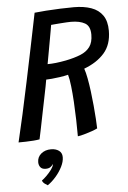

<svg xmlns="http://www.w3.org/2000/svg" viewBox="-60 -706 668 999"><g transform="rotate(-5 273.5 -206.5)"><path d="M16.4 13.6Q31.8 -49.9 49.3 -129.3Q66.8 -208.7 85.3 -296.8Q103.8 -384.8 122.4 -475.3Q141 -565.8 158.4 -651.5Q182.8 -654.4 218.7 -656.9Q254.6 -659.4 293.5 -660.9Q332.4 -662.4 364.2 -662.4Q416.7 -662.4 455 -648.7Q493.3 -635.1 514.2 -604.9Q535.1 -574.7 535.1 -524.9Q535.1 -452.5 496.2 -408.2Q457.4 -364 390.3 -339Q397.4 -319.1 403.4 -287.2Q409.4 -255.4 414.2 -217.9Q418.9 -180.4 422.4 -142.8Q425.8 -105.3 427.8 -74Q429.9 -42.6 430.2 -23.6Q417.5 -17.2 401.6 -11.7Q385.8 -6.1 370.3 -1.6Q354.9 2.9 343.1 5.7Q331.3 8.4 326.6 8.6Q326.6 -31.9 325.4 -78.8Q324.2 -125.6 321.5 -171.4Q318.8 -217.2 314.4 -254.9Q310.1 -292.7 303.6 -314.8Q283.1 -309.8 260 -306.4Q236.9 -303.1 217.4 -301.4Q198 -299.8 188.2 -299.6Q187 -290.9 181.9 -264.6Q176.8 -238.4 169.3 -201.9Q161.9 -165.5 153.9 -126.1Q146 -86.7 138.9 -51.5Q131.8 -16.2 126.6 7.1Q113.7 9.5 94.6 11Q75.4 12.5 54.7 13Q33.9 13.6 16.4 13.6ZM202.5 -379.1Q243.1 -379.1 298.6 -389.8Q343.8 -398.9 375.8 -411.9Q407.9 -424.9 425.2 -448.4Q442.6 -471.9 442.6 -512.3Q442.6 -556.9 415.4 -572.4Q388.2 -587.9 342.3 -587.9Q334.3 -587.9 319.2 -587.1Q304.2 -586.2 287.4 -585Q270.7 -583.8 257.2 -582.6Q243.6 -581.4 238.5 -580.9Q237.2 -572.1 233.5 -551.3Q229.8 -530.6 225.1 -504.3Q220.4 -478.1 215.7 -451.9Q210.9 -425.8 207.3 -405.9Q203.8 -386.1 202.5 -379.1ZM148.5 248.8Q144.8 246.6 134.6 239.8Q124.4 233 120.1 221.9Q130.9 214.2 145.7 199.7Q160.4 185.1 171.8 169.6Q183.1 154 183.7 144.3Q184.1 142 183.8 140.8Q180.1 149 170.7 155.8Q161.2 162.5 145.3 162.5Q126.7 162.5 118 151.7Q109.3 140.9 109.3 124.8Q109.3 97.8 129.9 80.7Q150.5 63.7 181.4 63.7Q205.7 63.7 222.2 75.3Q238.8 87 238.8 109.8Q238.8 133.1 225.4 159.7Q212 186.4 191.3 210Q170.7 233.6 148.5 248.8Z"/></g></svg>

Font: Grandstander Thin
Style: Italic
Weight: 100
Italic angle: -15°
Designer: Tyler Finck
Foundry: Etcetera Type Co
Version: Version 1.200